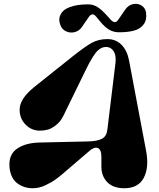

<svg xmlns="http://www.w3.org/2000/svg" viewBox="-20 -982 840 1017"><path d="M549.8 -896 566.9 -877Q589.8 -852.5 606 -877L644 -932.1Q660.6 -955.6 685.8 -960.4Q710.9 -965.3 731 -951.9Q751 -938.5 753.9 -913.1Q758.3 -876 740.7 -852.5Q723.1 -829.1 690.9 -820.1Q658.7 -811 609.9 -811Q582 -811 558.6 -824.5Q535.2 -837.9 508.8 -870.1L490.2 -893.1Q468.8 -918.9 451.2 -893.1L413.1 -837.9Q399.4 -817.9 375.2 -811.8Q351.1 -805.7 328.9 -816.4Q306.6 -827.1 298.8 -852.1Q291 -875 296.1 -892.8Q301.3 -910.6 314 -923.1Q326.7 -935.5 347.7 -943.6Q368.7 -951.7 393.3 -955.3Q418 -959 446.8 -959Q473.1 -959 496.1 -944.8Q519 -930.7 549.8 -896ZM189.9 -227.1 448.2 -232.9Q495.6 -233.9 520.3 -247.1Q544.9 -260.3 548.8 -295.9L591.8 -649.9Q596.7 -690.9 579.1 -714.4Q561.5 -737.8 529.8 -731.9Q515.1 -729 500.7 -716.6Q486.3 -704.1 472.4 -681.4Q458.5 -658.7 453.1 -648.7Q447.8 -638.7 437 -617.2L315.9 -369.1Q300.8 -338.4 277.1 -319.6Q253.4 -300.8 233.2 -295.4Q212.9 -290 190.9 -290Q146.5 -290 115.2 -322.3Q84 -354.5 84 -400.9Q84 -458.5 160.2 -520L360.8 -680.2Q432.1 -736.8 467.5 -755.9Q502.9 -774.9 548.8 -774.9Q593.3 -774.9 623 -745.4Q652.8 -715.8 663.1 -664.1L753.9 -183.1Q770.5 -95.2 741.5 -40Q712.4 15.1 638.2 15.1Q579.6 15.1 548.3 -17.1Q517.1 -49.3 517.1 -98.1V-149.9Q517.1 -189.9 498.3 -197.8Q479.5 -205.6 453.1 -182.1L355 -98.1Q350.6 -94.7 334 -80.1Q317.4 -65.4 308.6 -58.1Q299.8 -50.8 282.5 -37.6Q265.1 -24.4 251.7 -16.8Q238.3 -9.3 221.2 -1Q204.1 7.3 187 11.2Q169.9 15.1 152.8 15.1Q129.9 15.1 108.9 8.3Q87.9 1.5 69.6 -12.7Q51.3 -26.9 40.5 -52.5Q29.8 -78.1 29.8 -111.8Q29.8 -168.5 74.2 -197Q118.7 -225.6 189.9 -227.1Z"/></svg>

Font: Pilowlava
Style: Regular
Weight: 400
Designer: Anton Moglia, Jérémy Landes, Maksym Kobuzan (Cyrillic), Velvetyne Type Foundry
Foundry: Anton Moglia, Jérémy Landes, Velvetyne Type Foundry
Version: Version 1.001;hotconv 1.0.109;makeotfexe 2.5.65596